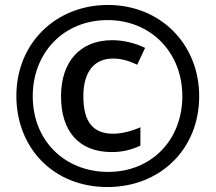

<svg xmlns="http://www.w3.org/2000/svg" viewBox="-20 -744 869 774"><path d="M413 10C626 10 783 -143 783 -356C783 -566 627 -724 415 -724C207 -724 46 -572 46 -357C46 -150 193 10 413 10ZM416 -51C243 -51 112 -175 112 -356C112 -531 236 -663 414 -663C587 -663 715 -534 715 -356C715 -179 590 -51 416 -51ZM430 -131C474 -131 510 -140 546 -157V-231C510 -215 470 -205 436 -205C354 -205 316 -254 316 -356C316 -455 360 -508 436 -508C466 -508 499 -500 533 -483L565 -551C523 -571 477 -582 432 -582C302 -582 226 -494 226 -356C226 -215 298 -131 430 -131Z"/></svg>

Font: Noto Sans Arabic Cond SemBd
Style: Regular
Weight: 600
Width: 3
Designer: Monotype Design Team, Nadine Chahine, Nizar Qandah and Khaled Hosny
Foundry: Monotype Imaging Inc.
Version: Version 2.012